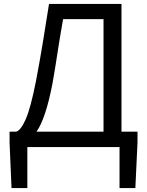

<svg xmlns="http://www.w3.org/2000/svg" viewBox="-20 -753 752 983"><path d="M510 -655H303Q287 -565 276 -493Q265 -419 249 -327Q214 -145 167 -79H510ZM602 -79H684V-23L673 210H592V0H120V210H39L29 -23V-79H63Q86 -85 111.5 -142Q137 -199 165 -342Q185 -448 199 -533.5Q213 -619 231 -733H602Z"/></svg>

Font: Noto Sans CJK KR Regular (TTF)
Style: Regular
Weight: 400
Designer: Ryoko NISHIZUKA 西塚涼子 (kana & ideographs); Paul D. Hunt (Latin, Greek & Cyrillic); Wenlong ZHANG 张文龙 (bopomofo); Sandoll 
Foundry: Adobe Systems Incorporated
Version: Version 1.004;PS 1.004;hotconv 1.0.82;makeotf.lib2.5.63406